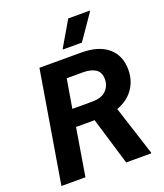

<svg xmlns="http://www.w3.org/2000/svg" viewBox="-153 -951 898 1052"><g transform="rotate(-20 296.0 -425.0)"><path d="M21.7 0 130 -650H373.3Q475 -650 529.6 -603.3Q584.2 -556.7 584.2 -475Q584.2 -410 550 -362.1Q515.8 -314.2 453.3 -291.7L545.8 -5V0H399.2L315.8 -276.7H207.5L161.7 0ZM222.5 -376.7H337.5Q392.5 -376.7 419.2 -403.3Q445.8 -430 445.8 -469.2Q445.8 -509.2 419.2 -527.1Q392.5 -545 345.8 -545H250.8ZM285.8 -700V-705L370.8 -850H495.8V-845L395.8 -700Z"/></g></svg>

Font: Familjen Grotesk
Style: Bold Italic
Weight: 700
Italic angle: -9.46201°
Designer: Anders Wikstroem, Jonas Baeckman, Matilda Gysing, Kristian Moeller
Foundry: Familjen STHLM AB
Version: Version 2.002; ttfautohint (v1.8.4.7-5d5b)